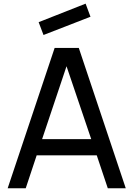

<svg xmlns="http://www.w3.org/2000/svg" viewBox="-20 -1006 713 1026"><path d="M212.5 -819 186.5 -887.5 437.5 -986.5 463.5 -916.5ZM497 -176H176L117.5 0H21L272 -750H401L652 0H556ZM467.5 -262.5 335.5 -652 205 -262.5Z"/></svg>

Font: Russisch Sans Medium
Style: Regular
Weight: 500
Width: 4
Designer: Michael Sharanda (font) & Cristiano Sobral (main changes)
Foundry: Michael Sharanda
Version: Version 2.00;September 8, 2020;FontCreator 13.0.0.2681 64-bi